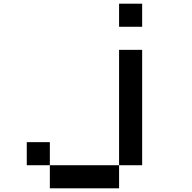

<svg xmlns="http://www.w3.org/2000/svg" viewBox="-20 -895 1040 1040"><path d="M625 -875H750V-750H625ZM625 -625H750V0H625ZM250 0H625V125H250ZM125 -125H250V0H125Z"/></svg>

Font: Pixel Operator Mono 8
Style: Regular
Weight: 400
Monospace: yes
Designer: Jayvee Enaguas (HarvettFox96)
Foundry: The Grandoplex Project
Version: Version 1.5.0 (October 25, 2015)